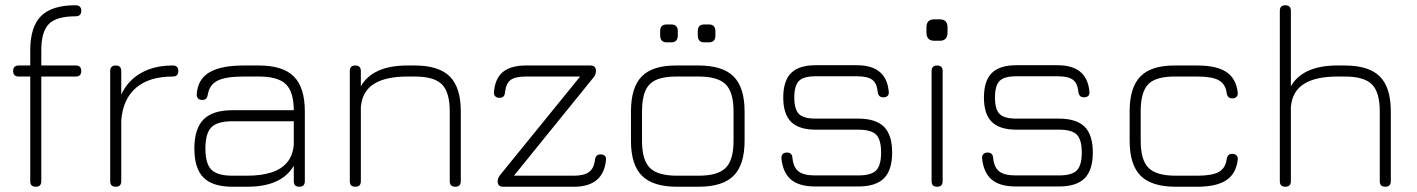

<svg xmlns="http://www.w3.org/2000/svg" viewBox="-20 -710 5389 730"><path d="M116 0Q95 0 95 -21V-419H51Q30 -419 30 -440Q30 -461 51 -461H95V-518Q95 -608 136 -649Q177 -690 267 -690Q289 -690 289 -669Q289 -648 267 -648Q195 -648 166 -619Q137 -590 137 -518V-461H268Q289 -461 289 -440Q289 -419 268 -419H137V-21Q137 0 116 0Z M420 0Q399 0 399 -21V-440Q399 -461 420 -461Q441 -461 441 -440V-350.5Q466 -404 516.2 -432.5Q566.5 -461 637 -461Q658 -461 658 -440Q658 -419 637 -419Q547 -419 497 -376Q447 -333 441 -251V-21Q441 0 420 0Z M864 0Q788.5 0 753.8 -34.8Q719 -69.5 719 -145Q719 -221 754 -256Q789 -291 864 -291H1097Q1096.5 -361.5 1066.5 -390.2Q1036.5 -419 964 -419H906Q838 -419 807 -403.2Q776 -387.5 770 -350Q768.5 -340.5 763.8 -335.2Q759 -330 749 -330Q738.5 -330 733 -335.8Q727.5 -341.5 728 -352Q732 -409 776.2 -435Q820.5 -461 906 -461H964Q1055.5 -461 1097.2 -419.2Q1139 -377.5 1139 -286V-21Q1139 0 1118 0Q1097 0 1097 -21V-80Q1051 0 920 0ZM864 -42H920Q972.5 -42 1010.8 -54Q1049 -66 1071.2 -92Q1093.5 -118 1097 -160V-249H864Q806.5 -249 783.8 -226.2Q761 -203.5 761 -145Q761 -87.5 783.8 -64.8Q806.5 -42 864 -42Z M1331 0Q1310 0 1310 -21V-440Q1310 -461 1331 -461Q1352 -461 1352 -440V-382Q1397.5 -461 1529 -461H1557Q1648.5 -461 1690.2 -419.2Q1732 -377.5 1732 -286V-21Q1732 0 1711 0Q1690 0 1690 -21V-286Q1690 -359.5 1660.2 -389.2Q1630.5 -419 1557 -419H1529Q1446 -419 1401.5 -390.8Q1357 -362.5 1352 -303V-21Q1352 0 1331 0Z M1893 0Q1872 0 1872 -21Q1872 -32 1881 -44L2193 -428L2219 -419H1980Q1939.5 -419 1921.8 -406.2Q1904 -393.5 1900 -359Q1899.5 -348.5 1894.2 -343.2Q1889 -338 1879 -338Q1868.5 -338 1863 -343.8Q1857.5 -349.5 1858 -360Q1862.5 -412.5 1892.5 -436.8Q1922.5 -461 1980 -461H2225Q2246 -461 2246 -440Q2246 -427.5 2237 -416L1930 -37L1909 -42H2162Q2200.5 -42 2219.5 -56Q2238.5 -70 2242 -102Q2243.5 -112.5 2248.5 -117.8Q2253.5 -123 2264 -123Q2274.5 -123 2280 -117.2Q2285.5 -111.5 2284 -101Q2273.5 0 2162 0Z M2554 0Q2462.5 0 2420.8 -41.8Q2379 -83.5 2379 -174V-286Q2379 -378.5 2420.8 -420.2Q2462.5 -462 2554 -461H2636Q2727.5 -461 2769.2 -419.2Q2811 -377.5 2811 -286V-175Q2811 -83.5 2769.2 -41.8Q2727.5 0 2636 0ZM2421 -174Q2421 -101.5 2450.8 -71.8Q2480.5 -42 2554 -42H2636Q2709.5 -42 2739.2 -71.8Q2769 -101.5 2769 -175V-286Q2769 -359.5 2739.2 -389.2Q2709.5 -419 2636 -419H2554Q2505 -419.5 2475.8 -406.8Q2446.5 -394 2433.8 -364.8Q2421 -335.5 2421 -286ZM2515 -549Q2490 -549 2490 -575V-592Q2490 -617 2515 -617H2532Q2557 -617 2557 -592V-575Q2557 -549 2532 -549ZM2658 -549Q2633 -549 2633 -575V-592Q2633 -617 2658 -617H2675Q2700 -617 2700 -592V-575Q2700 -549 2675 -549Z M3079 -1Q3018.5 -1 2987.5 -27.2Q2956.5 -53.5 2951 -108Q2950.5 -118.5 2956 -124.2Q2961.5 -130 2972 -130Q2982 -130 2987.2 -124.8Q2992.5 -119.5 2993 -109Q2997 -72.5 3016.8 -57.8Q3036.5 -43 3079 -43H3243Q3292.5 -43 3311.2 -62.2Q3330 -81.5 3330 -130Q3330 -179 3311.2 -198Q3292.5 -217 3243 -217H3081Q3018 -217 2988 -246.5Q2958 -276 2958 -339Q2958 -403 2988 -432.5Q3018 -462 3081 -462H3238Q3350 -462 3359 -362Q3360.5 -351.5 3355 -345.8Q3349.5 -340 3339 -340Q3328.5 -340 3323.5 -345.2Q3318.5 -350.5 3317 -361Q3314 -394 3296 -407Q3278 -420 3238 -420H3081Q3035.5 -420 3017.8 -402.5Q3000 -385 3000 -339Q3000 -294 3017.8 -276.5Q3035.5 -259 3081 -259H3243Q3310 -259 3341 -228Q3372 -197 3372 -130Q3372 -63.5 3341 -32.2Q3310 -1 3243 -1Z M3532.5 -555Q3502.5 -555 3502.5 -586V-606.5Q3502.5 -636.5 3532.5 -636.5H3553Q3582.5 -636.5 3582.5 -606.5V-586Q3582.5 -555 3553 -555ZM3543 0Q3522 0 3522 -21V-440Q3522 -461 3543 -461Q3564 -461 3564 -440V-21Q3564 0 3543 0Z M3842 -1Q3781.5 -1 3750.5 -27.2Q3719.5 -53.5 3714 -108Q3713.5 -118.5 3719 -124.2Q3724.5 -130 3735 -130Q3745 -130 3750.2 -124.8Q3755.5 -119.5 3756 -109Q3760 -72.5 3779.8 -57.8Q3799.5 -43 3842 -43H4006Q4055.5 -43 4074.2 -62.2Q4093 -81.5 4093 -130Q4093 -179 4074.2 -198Q4055.5 -217 4006 -217H3844Q3781 -217 3751 -246.5Q3721 -276 3721 -339Q3721 -403 3751 -432.5Q3781 -462 3844 -462H4001Q4113 -462 4122 -362Q4123.5 -351.5 4118 -345.8Q4112.5 -340 4102 -340Q4091.5 -340 4086.5 -345.2Q4081.5 -350.5 4080 -361Q4077 -394 4059 -407Q4041 -420 4001 -420H3844Q3798.5 -420 3780.8 -402.5Q3763 -385 3763 -339Q3763 -294 3780.8 -276.5Q3798.5 -259 3844 -259H4006Q4073 -259 4104 -228Q4135 -197 4135 -130Q4135 -63.5 4104 -32.2Q4073 -1 4006 -1Z M4450 0Q4358.5 0 4316.8 -41.8Q4275 -83.5 4275 -175V-287Q4275 -378.5 4316.8 -420.2Q4358.5 -462 4450 -461H4532Q4605.5 -461 4642.8 -436.2Q4680 -411.5 4686 -358Q4687 -347.5 4681.2 -341.8Q4675.5 -336 4665 -336Q4655.5 -336 4650.5 -341.2Q4645.5 -346.5 4644 -356Q4639.5 -390.5 4614 -404.8Q4588.5 -419 4532 -419H4450Q4376.5 -420 4346.8 -390.8Q4317 -361.5 4317 -287V-175Q4317 -101.5 4346.8 -71.8Q4376.5 -42 4450 -42H4532Q4588.5 -42 4614 -56.2Q4639.5 -70.5 4644 -105Q4645.5 -115 4650.5 -120Q4655.5 -125 4665 -125Q4675.5 -125 4681.2 -119.2Q4687 -113.5 4686 -103Q4680 -50 4642.8 -25Q4605.5 0 4532 0Z M4867 0Q4846 0 4846 -21V-669Q4846 -690 4867 -690Q4888 -690 4888 -669V-382Q4933.5 -461 5065 -461H5093Q5184.5 -461 5226.2 -419.2Q5268 -377.5 5268 -286V-21Q5268 0 5247 0Q5226 0 5226 -21V-286Q5226 -359.5 5196.2 -389.2Q5166.5 -419 5093 -419H5065Q4982 -419 4937.5 -390.8Q4893 -362.5 4888 -303V-21Q4888 0 4867 0Z"/></svg>

Font: Jura Light Light
Style: Regular
Weight: 300
Version: Version 5.106